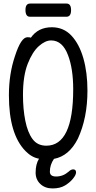

<svg xmlns="http://www.w3.org/2000/svg" viewBox="-20 -872 540 1078"><path d="M295 119Q334 119 365 92Q378 79 391 79Q407 79 407 96Q407 110 389.5 131.5Q372 153 344.5 169.5Q317 186 275 186Q233 186 206.5 161Q180 136 180 97Q180 50 199 19Q158 12 123 -24Q30 -119 30 -337Q30 -457 64 -557Q98 -663 134 -663Q150 -663 153 -660Q194 -719 271 -719Q337 -719 381 -672Q425 -625 448 -545Q471 -465 471 -363Q471 -209 417 -93Q368 4 283 20Q260 53 260 92Q260 119 295 119ZM240 -54Q391 -54 391 -371Q391 -486 362 -562Q331 -645 267 -645Q234 -645 198 -613Q162 -581 135.5 -513.5Q109 -446 109 -339Q109 -260 122 -194.5Q135 -129 162.5 -91.5Q190 -54 240 -54ZM148 -778Q123 -778 123 -816Q123 -852 149 -852H354Q379 -852 379 -815Q379 -778 353 -778Z"/></svg>

Font: LXGW WenKai Mono Medium
Style: Regular
Weight: 500
Monospace: yes
Designer: LXGW / Fontworks Inc.
Foundry: LXGW / Fontworks Inc.
Version: Version 1.520; June 14, 2025